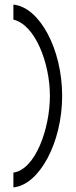

<svg xmlns="http://www.w3.org/2000/svg" viewBox="-20 -715 328 831"><path d="M38 32V96C149 86 249 -96 249 -300C249 -504 150 -685 38 -695V-630C131 -609 196 -444 196 -300C196 -158 133 19 38 32Z"/></svg>

Font: Charger Sport
Style: ExLit
Weight: 200
Designer: Jasper
Foundry: Cannot Into Space Fonts
Version: Version 1.1